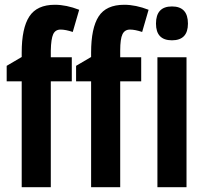

<svg xmlns="http://www.w3.org/2000/svg" viewBox="-20 -785 860 805"><path d="M634 -686Q634 -616 701 -616Q768 -616 768 -686Q768 -758 701 -758Q634 -758 634 -686ZM572 -545H484V-573Q484 -622 493.5 -641.5Q503 -661 525 -661Q546 -661 576 -651L603 -744Q549 -765 501 -765Q425 -765 393.5 -716Q362 -667 362 -565V-546L299 -509V-444H362V0H484V-444H572ZM281 -545H193V-573Q194 -622 203 -641.5Q212 -661 234 -661Q255 -661 285 -651L312 -744Q258 -765 210 -765Q135 -765 103 -716Q71 -667 71 -565V-546L8 -509V-444H71V0H193V-444H281ZM640 -545V0H762V-545Z"/></svg>

Font: Noto Sans UI Condensed
Style: Bold
Weight: 700
Width: 3
Designer: Monotype Design Team
Foundry: Monotype Imaging Inc.
Version: 1.001